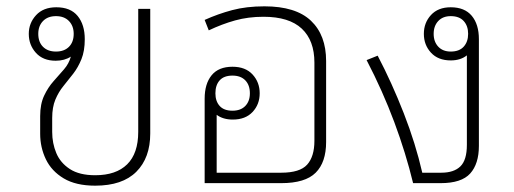

<svg xmlns="http://www.w3.org/2000/svg" viewBox="-20 -579 1625 607"><path d="M281 8Q220 8 181.5 -15Q143 -38 125 -75.5Q107 -113 107 -156V-212Q107 -250 119.5 -276.5Q132 -303 149.5 -322.5Q167 -342 182.5 -360Q198 -378 204 -400Q184 -387 156 -387Q116 -387 93.5 -412Q71 -437 71 -472Q71 -506 94 -531Q117 -556 158 -556Q203 -556 225.5 -528.5Q248 -501 248 -455Q248 -418 237.5 -392Q227 -366 211.5 -346Q196 -326 180.5 -307Q165 -288 155 -264Q145 -240 145 -206V-162Q145 -126 158 -95Q171 -64 201 -44.5Q231 -25 281 -25Q347 -25 382 -59.5Q417 -94 417 -162V-551H455V-157Q455 -80 411 -36Q367 8 281 8ZM157 -416Q183 -416 198 -431Q213 -446 213 -472Q213 -497 198 -512.5Q183 -528 157 -528Q131 -528 116 -512.5Q101 -497 101 -472Q101 -446 116 -431Q131 -416 157 -416Z M1011 -386V-130Q1011 -66 978 -33Q945 0 869 0H627V-267Q627 -314 649 -341Q671 -368 715 -368Q756 -368 778.5 -343.5Q801 -319 801 -284Q801 -249 778.5 -225Q756 -201 716 -201Q685 -201 665 -216V-33H869Q928 -33 951 -58.5Q974 -84 974 -134V-381Q974 -451 934 -488.5Q894 -526 813 -526Q765 -526 723.5 -514.5Q682 -503 640 -483L627 -516Q669 -535 714 -547Q759 -559 816 -559Q915 -559 963 -513.5Q1011 -468 1011 -386ZM715 -229Q741 -229 755.5 -244Q770 -259 770 -284Q770 -310 755.5 -325Q741 -340 715 -340Q688 -340 674.5 -325Q661 -310 661 -284Q661 -259 674.5 -244Q688 -229 715 -229Z M1494 -118Q1494 -61 1466.5 -30.5Q1439 0 1373 0H1286Q1263 -95 1226.5 -193Q1190 -291 1139 -389L1174 -403Q1219 -317 1256.5 -221Q1294 -125 1315 -33H1375Q1415 -33 1435.5 -53Q1456 -73 1456 -121V-404Q1436 -388 1405 -388Q1365 -388 1342.5 -412.5Q1320 -437 1320 -472Q1320 -507 1342.5 -531.5Q1365 -556 1405 -556Q1449 -556 1471.5 -529Q1494 -502 1494 -455ZM1405 -416Q1432 -416 1446 -431.5Q1460 -447 1460 -472Q1460 -497 1446 -512.5Q1432 -528 1405 -528Q1380 -528 1365.5 -512.5Q1351 -497 1351 -472Q1351 -447 1365.5 -431.5Q1380 -416 1405 -416Z"/></svg>

Font: Noto Sans Thai Looped ExtLight
Style: Regular
Weight: 200
Designer: Sasikarn Vongin, Ben Mitchell
Foundry: The Fontpad Ltd
Version: Version 1.00